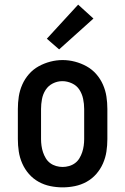

<svg xmlns="http://www.w3.org/2000/svg" viewBox="-20 -800 540 828"><path d="M250 8Q223 8 196.5 2.5Q170 -3 146.5 -16Q123 -29 105 -49.5Q87 -70 76 -95Q65 -120 61 -146.5Q57 -173 57 -200V-330Q57 -357 61 -383.5Q65 -410 76 -435Q87 -460 105 -480.5Q123 -501 146.5 -514Q170 -527 196.5 -534Q223 -541 250 -541Q277 -541 303.5 -534Q330 -527 353.5 -514Q377 -501 395 -480.5Q413 -460 424 -435Q435 -410 439 -383.5Q443 -357 443 -330V-200Q443 -173 439 -146.5Q435 -120 424 -95Q413 -70 395 -49.5Q377 -29 353.5 -16Q330 -3 303.5 2.5Q277 8 250 8ZM250 -80Q264 -80 278 -84Q292 -88 303.5 -96.5Q315 -105 322.5 -117.5Q330 -130 334.5 -143.5Q339 -157 341 -171.5Q343 -186 343 -200V-330Q343 -352 338.5 -373.5Q334 -395 322.5 -413Q311 -431 290.5 -440.5Q270 -450 249 -450Q227 -450 207.5 -440Q188 -430 176.5 -412Q165 -394 161 -372.5Q157 -351 157 -330V-200Q157 -186 159 -171.5Q161 -157 165.5 -143.5Q170 -130 177.5 -117.5Q185 -105 196.5 -96.5Q208 -88 222 -84Q236 -80 250 -80ZM235 -587 182 -633 317 -780 383 -720Z"/></svg>

Font: Iosevka Slab Semibold
Style: Regular
Weight: 600
Monospace: yes
Designer: Belleve Invis
Foundry: Belleve Invis
Version: Version 11.1.1; ttfautohint (v1.8.3)